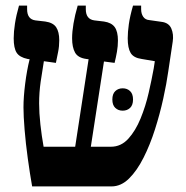

<svg xmlns="http://www.w3.org/2000/svg" viewBox="-20 -667 665 687"><path d="M95 0Q87 -45 79.5 -99.5Q72 -154 68 -203Q64 -252 64 -283Q64 -319 70 -367Q76 -415 86 -455L79 -456Q50 -462 39.5 -478.5Q29 -495 29 -530Q29 -553 33.5 -582.5Q38 -612 48 -647H77V-634Q77 -598 107 -594L142 -590Q170 -586 181 -569.5Q192 -553 192 -523Q192 -501 188 -481.5Q184 -462 180 -442L137 -448Q131 -413 125.5 -374.5Q120 -336 120 -297Q120 -263 124.5 -222Q129 -181 136 -142H249L297 -455L289 -456Q259 -460 248.5 -479Q238 -498 238 -530Q238 -553 243 -583Q248 -613 258 -647H287V-634Q287 -598 318 -594L352 -590Q379 -586 390.5 -570Q402 -554 402 -522Q402 -502 398.5 -482Q395 -462 390 -442L352 -447L305 -142H377Q413 -142 439 -170.5Q465 -199 483 -243Q501 -287 512 -335Q523 -383 530 -422L534 -448L487 -456Q458 -460 447.5 -477.5Q437 -495 437 -530Q437 -552 441 -580.5Q445 -609 456 -647H485V-634Q485 -618 492.5 -607Q500 -596 515 -595L557 -589Q584 -586 593 -565Q602 -544 598 -518L582 -411Q576 -368 564 -313.5Q552 -259 534.5 -204Q517 -149 493.5 -102.5Q470 -56 441.5 -28Q413 0 379 0ZM382 -311Q382 -331 392.5 -341Q403 -351 419 -351Q435 -351 445.5 -341Q456 -331 456 -311Q456 -291 445.5 -281Q435 -271 419 -271Q403 -271 392.5 -281Q382 -291 382 -311Z"/></svg>

Font: Noto Serif Hebrew Condensed
Style: Bold
Weight: 700
Width: 3
Designer: Monotype Design Team
Foundry: Monotype Imaging Inc.
Version: Version 2.004; ttfautohint (v1.8.4.7-5d5b)